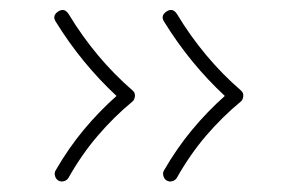

<svg xmlns="http://www.w3.org/2000/svg" viewBox="-20 -497 579 379"><path d="M309.1 -474.6Q320.8 -481.9 329.1 -469.7Q381.8 -382.3 455.6 -318.4Q460.9 -314 460.2 -306.9Q459.5 -299.8 455.1 -296.4Q418.5 -266.1 386.7 -229Q355 -191.9 329.1 -146Q326.2 -141.1 320.3 -139.4Q314.5 -137.7 309.1 -140.6Q304.2 -143.6 302.5 -149.7Q300.8 -155.8 303.7 -160.6Q329.1 -204.6 359.4 -241Q389.6 -277.3 423.8 -307.6Q389.6 -339.4 359.6 -376Q329.6 -412.6 303.7 -454.6Q296.4 -466.3 309.1 -474.6ZM95.2 -474.6Q106.9 -481.9 115.2 -469.7Q168 -382.3 241.7 -318.4Q247.1 -314 246.3 -306.9Q245.6 -299.8 241.2 -296.4Q204.6 -266.1 172.9 -229Q141.1 -191.9 115.2 -146Q112.3 -141.1 106.4 -139.4Q100.6 -137.7 95.2 -140.6Q90.3 -143.6 88.6 -149.7Q86.9 -155.8 89.8 -160.6Q115.2 -204.6 145.5 -241Q175.8 -277.3 210 -307.6Q175.8 -339.4 145.8 -376Q115.7 -412.6 89.8 -454.6Q82.5 -466.3 95.2 -474.6Z"/></svg>

Font: Mikhak-DS2-FD ExtraLight
Style: Regular
Weight: 200
Designer: Amin Abedi
Version: Version 3.2